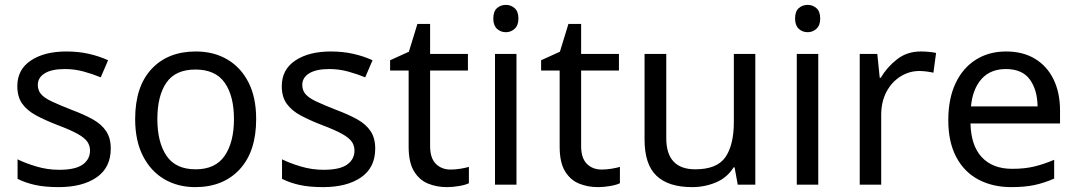

<svg xmlns="http://www.w3.org/2000/svg" viewBox="-20 -757 4416 787"><path d="M434 -148Q434 -70 376 -30Q318 10 220 10Q164 10 123.5 1Q83 -8 52 -24V-104Q84 -88 129.5 -74.5Q175 -61 222 -61Q289 -61 319 -82.5Q349 -104 349 -140Q349 -160 338 -176Q327 -192 298.5 -208Q270 -224 217 -244Q165 -264 128 -284Q91 -304 71 -332Q51 -360 51 -404Q51 -472 106.5 -509Q162 -546 252 -546Q301 -546 343.5 -536.5Q386 -527 423 -510L393 -440Q359 -454 322 -464Q285 -474 246 -474Q192 -474 163.5 -456.5Q135 -439 135 -409Q135 -387 148 -371.5Q161 -356 191.5 -341.5Q222 -327 273 -307Q324 -288 360 -268Q396 -248 415 -219.5Q434 -191 434 -148Z M1030 -269Q1030 -136 962.5 -63Q895 10 780 10Q709 10 653.5 -22.5Q598 -55 566 -117.5Q534 -180 534 -269Q534 -402 601 -474Q668 -546 783 -546Q856 -546 911.5 -513.5Q967 -481 998.5 -419.5Q1030 -358 1030 -269ZM625 -269Q625 -174 662.5 -118.5Q700 -63 782 -63Q863 -63 901 -118.5Q939 -174 939 -269Q939 -364 901 -418Q863 -472 781 -472Q699 -472 662 -418Q625 -364 625 -269Z M1518 -148Q1518 -70 1460 -30Q1402 10 1304 10Q1248 10 1207.5 1Q1167 -8 1136 -24V-104Q1168 -88 1213.5 -74.5Q1259 -61 1306 -61Q1373 -61 1403 -82.5Q1433 -104 1433 -140Q1433 -160 1422 -176Q1411 -192 1382.5 -208Q1354 -224 1301 -244Q1249 -264 1212 -284Q1175 -304 1155 -332Q1135 -360 1135 -404Q1135 -472 1190.5 -509Q1246 -546 1336 -546Q1385 -546 1427.5 -536.5Q1470 -527 1507 -510L1477 -440Q1443 -454 1406 -464Q1369 -474 1330 -474Q1276 -474 1247.5 -456.5Q1219 -439 1219 -409Q1219 -387 1232 -371.5Q1245 -356 1275.5 -341.5Q1306 -327 1357 -307Q1408 -288 1444 -268Q1480 -248 1499 -219.5Q1518 -191 1518 -148Z M1827 -62Q1847 -62 1868 -65.5Q1889 -69 1902 -73V-6Q1888 1 1862 5.5Q1836 10 1812 10Q1770 10 1734.5 -4.5Q1699 -19 1677 -55Q1655 -91 1655 -156V-468H1579V-510L1656 -545L1691 -659H1743V-536H1898V-468H1743V-158Q1743 -109 1766.5 -85.5Q1790 -62 1827 -62Z M2054 -737Q2074 -737 2089.5 -723.5Q2105 -710 2105 -681Q2105 -653 2089.5 -639Q2074 -625 2054 -625Q2032 -625 2017 -639Q2002 -653 2002 -681Q2002 -710 2017 -723.5Q2032 -737 2054 -737ZM2097 -536V0H2009V-536Z M2446 -62Q2466 -62 2487 -65.5Q2508 -69 2521 -73V-6Q2507 1 2481 5.5Q2455 10 2431 10Q2389 10 2353.5 -4.5Q2318 -19 2296 -55Q2274 -91 2274 -156V-468H2198V-510L2275 -545L2310 -659H2362V-536H2517V-468H2362V-158Q2362 -109 2385.5 -85.5Q2409 -62 2446 -62Z M3076 -536V0H3004L2991 -71H2987Q2961 -29 2915 -9.5Q2869 10 2817 10Q2720 10 2671 -36.5Q2622 -83 2622 -185V-536H2711V-191Q2711 -63 2830 -63Q2919 -63 2953.5 -113Q2988 -163 2988 -257V-536Z M3291 -737Q3311 -737 3326.5 -723.5Q3342 -710 3342 -681Q3342 -653 3326.5 -639Q3311 -625 3291 -625Q3269 -625 3254 -639Q3239 -653 3239 -681Q3239 -710 3254 -723.5Q3269 -737 3291 -737ZM3334 -536V0H3246V-536Z M3754 -546Q3769 -546 3786.5 -544.5Q3804 -543 3817 -540L3806 -459Q3793 -462 3777.5 -464Q3762 -466 3748 -466Q3707 -466 3671 -443.5Q3635 -421 3613.5 -380.5Q3592 -340 3592 -286V0H3504V-536H3576L3586 -438H3590Q3616 -482 3657 -514Q3698 -546 3754 -546Z M4104 -546Q4173 -546 4222.5 -516Q4272 -486 4298.5 -431.5Q4325 -377 4325 -304V-251H3958Q3960 -160 4004.5 -112.5Q4049 -65 4129 -65Q4180 -65 4219.5 -74.5Q4259 -84 4301 -102V-25Q4260 -7 4220 1.5Q4180 10 4125 10Q4049 10 3990.5 -21Q3932 -52 3899.5 -113.5Q3867 -175 3867 -264Q3867 -352 3896.5 -415Q3926 -478 3979.5 -512Q4033 -546 4104 -546ZM4103 -474Q4040 -474 4003.5 -433.5Q3967 -393 3960 -321H4233Q4232 -389 4201 -431.5Q4170 -474 4103 -474Z"/></svg>

Font: Noto Sans Indic Siyaq Numbers
Style: Regular
Weight: 400
Designer: Monotype Design Team
Foundry: Monotype Imaging Inc.
Version: Version 2.002; ttfautohint (v1.8.4.7-5d5b)